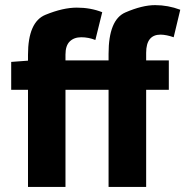

<svg xmlns="http://www.w3.org/2000/svg" viewBox="-20 -733 727 753"><path d="M553.2 -525.9V-496.1H642.1V-380.9H553.2V0H405.8V-380.9H236.8V0H89.8V-380.9H23.9V-490.2L89.8 -495.1V-518.1Q89.8 -647 158.4 -675Q227.1 -703.1 281.2 -703.1Q335.4 -703.1 380.9 -685.1L354 -576.2Q327.1 -586.9 298.8 -586.9Q270.5 -586.9 253.7 -570.6Q236.8 -554.2 236.8 -519V-496.1H405.8V-522Q405.8 -655.8 471.9 -684.3Q538.1 -712.9 588.4 -712.9Q638.7 -712.9 687 -694.8L661.1 -586.9Q633.3 -596.7 609.9 -597.2Q553.2 -597.2 553.2 -525.9Z"/></svg>

Font: SourceSansPro-Bold
Style: Bold
Weight: 700
Designer: Paul D. Hunt
Foundry: Adobe Systems Incorporated
Version: Version 1.050;PS Version 1.000;hotconv 1.0.70;makeotf.lib2.5